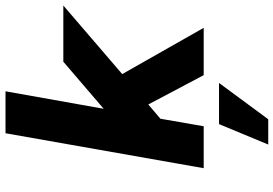

<svg xmlns="http://www.w3.org/2000/svg" viewBox="-172 -606 1017 714"><g transform="rotate(-90 337.0 -248.5)"><path d="M69 0 199 -737H355L290 -372L465 -522H674L419 -303L591 0H415L306 -206L253 -161L225 0ZM157 240 233 57H386L251 240Z"/></g></svg>

Font: Tomorrow SemiBold
Style: Italic
Weight: 600
Italic angle: -10°
Designer: Tony de Marco, Monica Rizzolli
Foundry: Just in Type
Version: Version 2.002